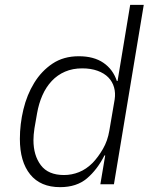

<svg xmlns="http://www.w3.org/2000/svg" viewBox="-20 -760 640 792"><path d="M414 -119H411Q381 -60 338.5 -24Q296 12 228 12Q147 12 104.5 -40.5Q62 -93 62 -187Q62 -248 76.5 -308.5Q91 -369 121 -418Q151 -467 196.5 -497.5Q242 -528 305 -528Q367 -528 406.5 -501Q446 -474 462 -426H465L517 -740H573L450 0H394ZM244 -38Q276 -38 306 -50Q336 -62 362 -88Q385 -112 404.5 -145.5Q424 -179 431 -221L453 -350Q457 -376 450.5 -399.5Q444 -423 427 -440.5Q410 -458 382.5 -468Q355 -478 319 -478Q280 -478 248.5 -464.5Q217 -451 193.5 -426Q170 -401 155 -367Q140 -333 133 -293L122 -230Q120 -216 119 -204.5Q118 -193 118 -182Q118 -119 148.5 -78.5Q179 -38 244 -38Z"/></svg>

Font: IBM Plex Mono Light
Style: Italic
Weight: 300
Italic angle: -9°
Monospace: yes
Designer: Mike Abbink, Paul van der Laan, Pieter van Rosmalen
Foundry: Bold Monday
Version: Version 2.3